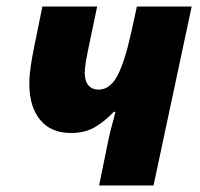

<svg xmlns="http://www.w3.org/2000/svg" viewBox="-20 -569 614 589"><path d="M284 0 313 -142Q318 -166 324 -187Q330 -208 334 -226H329Q304 -199 273 -180Q242 -161 198 -161Q136 -161 103 -201.5Q70 -242 70 -311Q70 -336 74 -364Q78 -392 85 -426L110 -549H278L249 -410Q246 -394 243 -377Q240 -360 240 -345Q240 -320 251.5 -307Q263 -294 282 -294Q317 -294 339.5 -335.5Q362 -377 382 -467L400 -549H568L451 0Z"/></svg>

Font: Noto Sans Disp ExtBd
Style: Italic
Weight: 800
Italic angle: -12°
Designer: Monotype Design Team
Foundry: Monotype Imaging Inc.
Version: Version 2.000;GOOG;noto-source:20170915:90ef993387c0